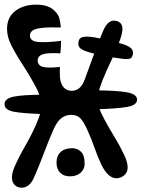

<svg xmlns="http://www.w3.org/2000/svg" viewBox="-20 -786 640 846"><path d="M76 41Q56.5 41 44.5 28.8Q32.5 16.5 32.5 -4.5Q32.5 -24 44 -51Q64.5 -97 91 -142.8Q117.5 -188.5 139 -237Q154 -271 158 -291.2Q162 -311.5 162 -324Q162 -341.5 155.2 -363Q148.5 -384.5 128 -421Q105.5 -462.5 79.5 -501.5Q53.5 -540.5 30 -586Q20.5 -604 15.8 -622.5Q11 -641 11 -658.5Q11 -710 47.5 -737.8Q84 -765.5 138.5 -765.5Q168 -765.5 188 -758.5Q208 -751.5 222 -737Q237 -722 241.5 -705.2Q246 -688.5 248 -665Q191.5 -666.5 162 -662.8Q132.5 -659 122 -650.2Q111.5 -641.5 112 -628Q113 -604 148.5 -601Q184 -598 249 -606Q249 -590.5 248.2 -578Q247.5 -565.5 246 -551Q187 -554 167 -546.5Q147 -539 146 -521Q145.5 -499.5 166.2 -492.2Q187 -485 244 -491Q243.5 -480 243.5 -469.2Q243.5 -458.5 244 -447Q246.5 -418 259.8 -402Q273 -386 296 -386Q314 -386 328.2 -396.8Q342.5 -407.5 353 -435Q372 -485.5 391.5 -540.2Q411 -595 434 -649Q444.5 -673.5 456.2 -684.2Q468 -695 481.5 -695Q498.5 -695 509 -685.8Q519.5 -676.5 519.5 -659Q519.5 -641 510 -614Q494.5 -568.5 472.2 -523.2Q450 -478 432 -433Q418.5 -398.5 414.2 -377Q410 -355.5 410 -342Q410 -329.5 416.2 -311Q422.5 -292.5 441 -258Q462 -219 484.8 -182Q507.5 -145 526 -106Q534.5 -89 538.5 -74.5Q542.5 -60 542.5 -48Q542.5 -26.5 527.2 -13.5Q512 -0.5 493 -0.5Q455.5 -0.5 426 -62Q409 -98 395.8 -136.5Q382.5 -175 366 -211Q349 -249.5 334 -264.8Q319 -280 294 -280Q270 -280 250.8 -265.8Q231.5 -251.5 215 -214Q192 -161 171.8 -106.8Q151.5 -52.5 129 -2Q119.5 19.5 105.8 30.2Q92 41 76 41ZM490 -531Q467 -535 441 -540Q415 -545 394 -550Q353.5 -559.5 337.5 -570.5Q321.5 -581.5 326 -603Q330 -622 351 -624Q372 -626 404 -620Q427.5 -615.5 455.8 -609.2Q484 -603 507 -596Q544.5 -585.5 556.5 -574.5Q568.5 -563.5 565.5 -546Q562 -527.5 545.5 -526Q529 -524.5 490 -531ZM377 -427 401 -489Q417 -482.5 421 -472.2Q425 -462 418 -444Q412 -427.5 402 -424.2Q392 -421 377 -427ZM288 -9Q260.5 -9 244.8 -25.2Q229 -41.5 229 -70Q229 -99 247 -116Q265 -133 299 -133Q320 -133 336.5 -117.8Q353 -102.5 353 -65Q353 -40.5 335.2 -24.8Q317.5 -9 288 -9ZM347 -349Q347 -349 347 -349Q347 -349 347 -349Q347 -349 347 -349Q347 -349 347 -349Q347 -349 347 -349Q347 -349 347 -349Q347 -349 347 -349Q347 -349 347 -349ZM368 -311Q368 -311 368 -311Q368 -311 368 -311Q368 -311 368 -311Q368 -311 368 -311Q368 -311 368 -311Q368 -311 368 -311Q368 -311 368 -311Q368 -311 368 -311ZM77 -6Q75 -7 72.2 -7.8Q69.5 -8.5 67 -9Q59 -11.5 57.5 -18.2Q56 -25 58 -31Q60.5 -38 65.8 -42.2Q71 -46.5 77 -44Q80 -43.5 82.5 -42.2Q85 -41 88 -40Q95.5 -37 96.2 -30Q97 -23 94 -16Q92 -11 87.2 -7.8Q82.5 -4.5 77 -6ZM390 -304V-388Q496.5 -387.5 540.2 -379.2Q584 -371 584 -347Q584 -322.5 540.2 -314.8Q496.5 -307 390 -304ZM179 -283Q81 -286 40.5 -293.8Q0 -301.5 0 -327Q0 -352 40.5 -360.2Q81 -368.5 179 -369Z"/></svg>

Font: Kablammo
Style: Regular
Weight: 400
Designer: Travis Kochel, Lizy Gershenzon, Daria Petrova, Ethan Cohen
Foundry: Vectro Type Foundry
Version: Version 1.002